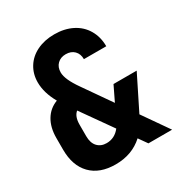

<svg xmlns="http://www.w3.org/2000/svg" viewBox="-175 -867 949 1004"><g transform="rotate(-30 300.0 -365.0)"><path d="M580 0H437L401 -51Q334 10 235 10Q139 10 86.5 -44Q34 -98 34 -195V-265Q34 -328 60 -371.5Q86 -415 134 -433Q95 -502 95 -565Q95 -616 120 -656Q145 -696 190.5 -718Q236 -740 295 -740Q356 -740 402.5 -716.5Q449 -693 474.5 -649.5Q500 -606 500 -550H365Q365 -582 346 -601Q327 -620 295 -620Q264 -620 244.5 -601Q225 -582 225 -550Q225 -508 276 -436L391 -271L434 -360H574L472 -155ZM330 -151 200 -335Q174 -314 174 -265V-195Q174 -154 194.5 -132Q215 -110 249 -110Q298 -110 330 -151Z"/></g></svg>

Font: JetBrains Mono Extra Bold
Style: Regular
Weight: 800
Monospace: yes
Designer: Philipp Nurullin, Konstantin Bulenkov
Foundry: JetBrains
Version: 2.002